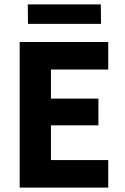

<svg xmlns="http://www.w3.org/2000/svg" viewBox="-20 -858 570 878"><path d="M70 -666H475V-540H213V-407H430V-285H213V-126H475V0H70ZM107 -838H441L442 -749H108Z"/></svg>

Font: Secular One
Style: Regular
Weight: 400
Designer: Michal Sahar
Foundry: Hagilda
Version: Version 1.000